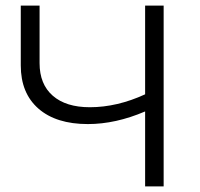

<svg xmlns="http://www.w3.org/2000/svg" viewBox="-20 -664 712 684"><path d="M563 -644V0H497V-267Q392 -222 293 -222Q180 -222 117 -277Q54 -332 54 -431V-644H121V-439Q121 -364 168 -323Q215 -282 300 -282Q397 -282 497 -328V-644Z"/></svg>

Font: Montserrat Ace
Style: Regular
Weight: 400
Designer: Julieta Ulanovsky
Foundry: Julieta Ulanovsky
Version: Version 1